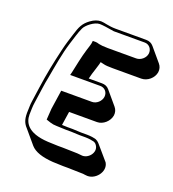

<svg xmlns="http://www.w3.org/2000/svg" viewBox="-136 -772 863 957"><g transform="rotate(20 296.0 -294.0)"><path d="M457 -249C459 -265 455 -279 445 -291L385 -362C375 -374 362 -379 346 -379H276C280 -397 286 -416 292 -434C300 -459 304 -473 304 -476C305 -476 310 -475 321 -472C332 -469 348 -468 371 -468H522C555 -468 586 -495 591 -527C593 -543 589 -557 579 -569L519 -640C509 -652 496 -658 479 -658H317C280 -658 254 -668 237 -668C220 -668 202 -662 183 -648C150 -624 141 -601 128 -559C117 -523 110 -504 101 -465C84 -392 71 -330 60 -252L49 -175C46 -156 47 -143 46 -127C44 -87 49 -63 71 -40L131 31C153 56 193 69 250 73L305 75H329L409 77C411 77 414 77 418 78L427 79C476 87 524 28 498 -15L437 -86C428 -97 418 -107 402 -109L392 -111C383 -112 374 -113 364 -113H332L287 -115H260L230 -116L241 -189H389C421 -189 452 -217 457 -249ZM313 -643H477C501 -643 518 -622 515 -598C512 -574 488 -554 464 -554H313C291 -554 274 -556 266 -558C254 -561 253 -562 246 -562H231L229 -547C229 -544 224 -530 217 -507C206 -472 194 -413 187 -380L183 -364H343C367 -364 384 -344 381 -320C378 -296 355 -275 331 -275H168L153 -174L149 -115L173 -107C182 -104 194 -102 206 -102L257 -100H284L330 -98H361C370 -98 380 -97 387 -96L397 -94C409 -93 418 -88 424 -77C444 -45 408 -1 371 -7L361 -8C355 -9 354 -9 350 -9L271 -11H247L193 -13C138 -16 102 -30 82 -51C67 -67 60 -86 60 -109C61 -131 60 -150 64 -175L75 -252C78 -276 82 -296 85 -311C97 -377 109 -451 128 -511C137 -538 147 -576 159 -601C168 -621 207 -653 235 -653C250 -653 278 -649 313 -643Z"/></g></svg>

Font: AppleStorm
Style: ShdXbdIta
Weight: 800
Foundry: Cannot Into Space Fonts
Version: Version 1.01